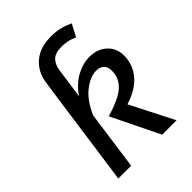

<svg xmlns="http://www.w3.org/2000/svg" viewBox="-214 -861 972 972"><g transform="rotate(-45 272.5 -375.0)"><path d="M130.5 -526.1H223.5L210.5 -435.4Q247.6 -488.3 294 -513.7Q340.5 -539.1 389.5 -539.1Q445.6 -539.1 481.7 -505.6Q517.7 -472.1 517.7 -419Q517.7 -357 477.8 -308.1Q437.8 -259.1 355 -233L473.7 0H370.6L245.1 -257Q307 -275 345.4 -296Q383.9 -317 401.8 -345Q419.7 -372.9 419.7 -408.8Q419.7 -436.7 404.8 -451.1Q389.8 -465.6 362.9 -465.6Q321.1 -465.6 273.8 -429.2Q226.5 -392.9 192.5 -316.2L148.5 0H56.5ZM322.1 -750.1Q360.1 -750.1 388.3 -743.1Q416.4 -736 445.3 -722L411 -656.5Q387.1 -667.5 365.6 -671.5Q344.1 -675.5 325.1 -675.5Q280.3 -675.5 259.4 -655Q238.4 -634.6 233.4 -596.6L223.5 -526.1H130.5L141.4 -601.7Q147.4 -645.8 170.5 -679.4Q193.6 -713 231.7 -731.6Q269.8 -750.1 322.1 -750.1Z"/></g></svg>

Font: Fira Sans Variable
Style: Italic
Weight: 397
Italic angle: -8°
Designer: Carrois Corporate & Edenspiekermann AG
Foundry: Carrois Corporate GbR & Edenspiekermann AG
Version: Version 4.202